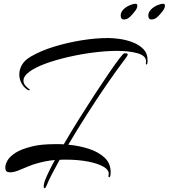

<svg xmlns="http://www.w3.org/2000/svg" viewBox="-20 -851 892 1015"><path d="M133 -374Q127 -374 123 -378Q105 -390 93.5 -411.5Q82 -433 82 -458Q82 -483 96 -508Q110 -533 143 -552Q196 -583 266.5 -604.5Q337 -626 411.5 -638Q486 -650 552 -650Q578 -650 613.5 -645Q649 -640 682.5 -627Q716 -614 738 -591.5Q760 -569 760 -534Q760 -530 760 -526.5Q760 -523 759 -519Q759 -510 754 -510Q751 -510 751 -515Q751 -518 751.5 -521Q752 -524 752 -527Q752 -556 708.5 -569Q665 -582 599 -582Q542 -582 475 -573.5Q408 -565 342.5 -550Q277 -535 223 -515.5Q169 -496 136.5 -472.5Q104 -449 104 -424Q104 -401 136 -379Q138 -378 138 -376Q138 -374 133 -374ZM216 144Q211 144 211 133Q211 123 217 105Q224 86 237.5 58Q251 30 270 -5Q245 -3 222 1.5Q199 6 178 12Q154 18 127.5 29.5Q101 41 76.5 50.5Q52 60 34 60Q21 60 15 55Q8 50 8 33Q8 18 19.5 -2.5Q31 -23 61.5 -43Q92 -63 150 -77Q172 -83 203.5 -86Q235 -89 272 -89Q283 -89 294.5 -89Q306 -89 317 -88Q353 -150 394.5 -216.5Q436 -283 477 -346Q518 -409 552.5 -459.5Q587 -510 609.5 -539.5Q632 -569 637 -569H646Q655 -569 655 -563Q655 -557 644 -543Q599 -484 546 -407Q493 -330 440 -247Q387 -164 341 -86Q398 -81 449 -64.5Q500 -48 532.5 -18Q565 12 565 59Q565 86 557 86Q552 86 554 76Q560 50 529 31.5Q498 13 445 3Q392 -7 331 -7Q322 -7 313 -7Q304 -7 295 -6Q273 34 254.5 69.5Q236 105 225 133Q220 144 216 144ZM781 -748Q764 -748 764 -769Q764 -786 777.5 -800Q791 -814 810 -822.5Q829 -831 843 -831Q852 -831 852 -821Q852 -806 837 -789Q830 -779 814.5 -763.5Q799 -748 781 -748ZM635 -748Q618 -748 618 -769Q618 -786 631.5 -800Q645 -814 664 -822.5Q683 -831 697 -831Q706 -831 706 -821Q706 -806 691 -789Q684 -779 668.5 -763.5Q653 -748 635 -748Z"/></svg>

Font: Arizonia
Style: Regular
Weight: 400
Designer: Robert E. Leuschke
Foundry: Robert E. Leuschke
Version: Version 1.010; ttfautohint (v1.8.4.7-5d5b)